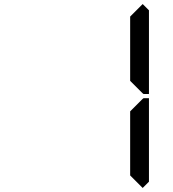

<svg xmlns="http://www.w3.org/2000/svg" viewBox="-20 -975 856 950"><path d="M686 -955 717 -924V-510H690L685 -514L624 -575V-893ZM685 -485 690 -489H717V-76L686 -45L624 -107V-424Z"/></svg>

Font: seg115
Style: Regular
Weight: 400
Designer: Keshikan(Twitter:@keshinomi_88pro)
Version: seg115 Version 0.46